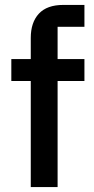

<svg xmlns="http://www.w3.org/2000/svg" viewBox="-20 -760 380 780"><path d="M105 -431H26V-520H105V-606Q105 -669 138 -704.5Q171 -740 237 -740H323V-651H214V-520H323V-431H214V0H105Z"/></svg>

Font: IBM Plex Sans Arabic Medium
Style: Regular
Weight: 500
Designer: Mike Abbink, Paul van der Laan, Pieter van Rosmalen, Wael Morcos, Khajak Apelian
Foundry: Bold Monday
Version: Version 1.1